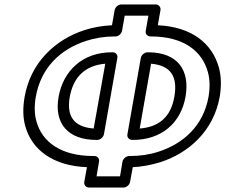

<svg xmlns="http://www.w3.org/2000/svg" viewBox="-20 -785 1008 859"><path d="M652 -622H654C803 -622 884 -556 910 -463C919 -430 920 -394 913 -352C890 -223 801 -142 688 -106C648 -93 606 -87 560 -87H558C543 -87 530 -73 528 -62L517 4H412L423 -62C426 -77 414 -87 403 -87H398C251 -87 168 -151 143 -242C134 -274 133 -310 140 -351C163 -483 251 -565 365 -602C405 -615 448 -622 493 -622H497C512 -622 524 -636 526 -647L538 -715H644L632 -647C629 -632 641 -622 652 -622ZM686 -672 698 -740C700 -751 692 -765 677 -765H522C511 -765 496 -755 493 -740L481 -672C439 -670 397 -663 357 -650C226 -607 117 -505 90 -351C82 -304 82 -260 93 -221C122 -115 217 -43 369 -37L357 29C355 40 363 54 378 54H533C544 54 559 44 562 29L574 -37C615 -39 657 -47 696 -59C825 -100 936 -200 963 -352C971 -400 970 -444 959 -484C929 -590 839 -665 686 -672ZM242 -351C221 -232 285 -159 411 -159H415C430 -159 443 -173 445 -184L505 -526C508 -541 496 -551 485 -551H480C351 -551 263 -470 242 -351ZM292 -351C308 -440 360 -492 451 -500L399 -210C311 -217 277 -264 292 -351ZM810 -352C831 -472 774 -551 643 -551H640C625 -551 612 -537 610 -526L550 -184C547 -169 560 -159 571 -159H574C701 -159 789 -233 810 -352ZM760 -352C745 -265 695 -217 605 -210L656 -500C744 -492 776 -443 760 -352Z"/></svg>

Font: Asimov
Style: WidOuIt
Weight: 500
Designer: Google
Version: Version 2.000980; 2014